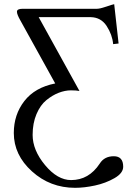

<svg xmlns="http://www.w3.org/2000/svg" viewBox="-20 -687 648 918"><path d="M443 -645Q458 -645 488.5 -655.5Q519 -666 526 -667L547 -479L521 -476Q517 -521 490 -562.5Q463 -604 414 -605H165L360 -252Q346 -255 319 -255Q291 -255 261 -243.5Q231 -232 202 -208.5Q173 -185 154.5 -141.5Q136 -98 136 -42Q136 31 195.5 102.5Q255 174 320 174Q405 174 457 95Q479 60 524 60Q569 60 569 110Q569 141 527 165Q485 189 434 200Q383 211 339 211Q220 211 133 132.5Q46 54 46 -51Q46 -139 96.5 -204Q147 -269 244 -288L77 -590Q61 -618 61 -631Q61 -645 88 -645Z"/></svg>

Font: Libertinus Sans
Style: Regular
Weight: 400
Designer: Philipp H. Poll
Foundry: Khaled Hosny
Version: Version 6.1